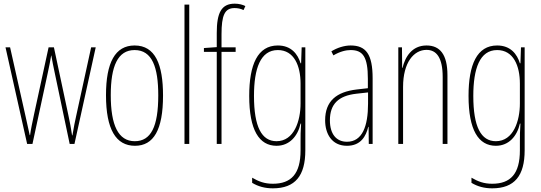

<svg xmlns="http://www.w3.org/2000/svg" viewBox="-20 -785 2951 1047"><path d="M278 -390 360 0H386L502 -527H477L395 -151C387 -115 385 -105 375 -47H373C368 -82 361 -120 353 -156L274 -527H245L166 -163C158 -126 147 -73 144 -48H142C134 -83 127 -118 118 -157L35 -527H10L128 0H157L241 -390C248 -421 254 -453 259 -482H260C265 -453 271 -422 278 -390Z M869 -264C869 -433 827 -537 714 -537C608 -537 558 -444 558 -266C558 -80 612 10 716 10C818 10 869 -77 869 -264ZM584 -266C584 -424 622 -512 714 -512C810 -512 843 -418 843 -265C843 -94 803 -15 715 -15C625 -15 584 -102 584 -266Z M1012 0V-760H986V0Z M1265 -502V-527H1188V-598C1188 -701 1205 -741 1259 -741C1275 -741 1293 -738 1308 -730L1318 -752C1304 -759 1284 -765 1260 -765C1187 -765 1162 -715 1162 -605V-528L1092 -523V-502H1162V0H1188V-502Z M1495 -537C1385 -537 1339 -433 1339 -262C1339 -76 1393 10 1488 10C1559 10 1604 -43 1619 -111H1622C1619 -70 1619 -43 1619 -12V35C1619 163 1568 217 1468 217C1423 217 1391 205 1355 184V212C1388 232 1425 242 1468 242C1590 242 1645 173 1645 35V-527H1625L1622 -440H1619C1604 -489 1569 -537 1495 -537ZM1495 -512C1584 -512 1619 -426 1619 -329V-221C1619 -126 1584 -15 1488 -15C1407 -15 1365 -93 1365 -262C1365 -411 1400 -512 1495 -512Z M1892 -537C1858 -537 1819 -525 1787 -505L1798 -483C1835 -505 1868 -512 1892 -512C1959 -512 1986 -475 1986 -355V-304L1925 -297C1815 -284 1753 -234 1753 -129C1753 -57 1788 10 1872 10C1948 10 1976 -43 1988 -93H1990L1991 0H2012V-358C2012 -489 1976 -537 1892 -537ZM1924 -274 1987 -281V-220C1987 -97 1956 -12 1872 -12C1814 -12 1779 -54 1779 -129C1779 -217 1825 -263 1924 -274Z M2306 -537C2226 -537 2189 -474 2175 -415H2173L2172 -527H2152V0H2178V-311C2178 -445 2237 -513 2306 -513C2360 -513 2394 -471 2394 -365V0H2420V-375C2420 -488 2379 -537 2306 -537Z M2691 -537C2581 -537 2535 -433 2535 -262C2535 -76 2589 10 2684 10C2755 10 2800 -43 2815 -111H2818C2815 -70 2815 -43 2815 -12V35C2815 163 2764 217 2664 217C2619 217 2587 205 2551 184V212C2584 232 2621 242 2664 242C2786 242 2841 173 2841 35V-527H2821L2818 -440H2815C2800 -489 2765 -537 2691 -537ZM2691 -512C2780 -512 2815 -426 2815 -329V-221C2815 -126 2780 -15 2684 -15C2603 -15 2561 -93 2561 -262C2561 -411 2596 -512 2691 -512Z"/></svg>

Font: Noto Sans Malayalam ExtraCondensed Thin
Style: Regular
Weight: 100
Width: 2
Designer: Jelle Bosma - Monotype Design Team
Foundry: Monotype Imaging Inc.
Version: Version 2.104